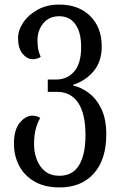

<svg xmlns="http://www.w3.org/2000/svg" viewBox="-20 -568 526 840"><path d="M241 252Q176 252 131.5 226.5Q87 201 64 157.5Q41 114 41 60Q41 0 66.5 -31Q92 -62 122 -62Q140 -62 156 -52Q144 -32 136.5 -4Q129 24 129 63Q129 99 141 130.5Q153 162 177.5 181.5Q202 201 240 201Q298 201 326 154.5Q354 108 354 24Q354 -72 321.5 -119Q289 -166 231 -166H189V-220H226Q273 -220 304 -254.5Q335 -289 335 -363Q335 -426 310 -461.5Q285 -497 239 -497Q207 -497 186 -481.5Q165 -466 154.5 -442.5Q144 -419 144 -396Q144 -372 146.5 -356Q149 -340 158 -319Q142 -309 123 -309Q99 -309 79 -332.5Q59 -356 59 -401Q59 -436 82 -470Q105 -504 145.5 -526Q186 -548 239 -548Q324 -548 374.5 -498Q425 -448 425 -365Q425 -299 390 -257Q355 -215 300 -197V-194Q336 -186 369.5 -160.5Q403 -135 424 -90.5Q445 -46 445 20Q445 130 390.5 191Q336 252 241 252Z"/></svg>

Font: Noto Serif Georgian Condensed
Style: Regular
Weight: 400
Width: 3
Designer: Monotype Design Team, Akaki Razmadze
Foundry: Google LLC
Version: Version 2.003; ttfautohint (v1.8.4.7-5d5b)